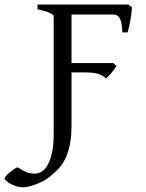

<svg xmlns="http://www.w3.org/2000/svg" viewBox="-140 -635 638 841"><path d="M173.3 -86.9Q173.3 -33.2 165 3.4Q156.7 40 143.3 65.4Q129.9 90.8 112.3 108.2Q94.7 125.5 76.2 140.6Q63 150.9 46.9 159.2Q30.8 167.5 14.9 173.3Q-1 179.2 -15.4 182.4Q-29.8 185.5 -39.1 185.5Q-53.7 185.5 -68.4 180.9Q-83 176.3 -94.2 170.2Q-105.5 164.1 -112.5 157.5Q-119.6 150.9 -119.6 146.5Q-119.6 142.6 -113.3 135.3Q-106.9 127.9 -98.1 120.6Q-89.4 113.3 -79.6 106.7Q-69.8 100.1 -63 97.7Q-49.3 106.4 -39.1 112.1Q-28.8 117.7 -20 120.6Q-11.2 123.5 -3.2 124.5Q4.9 125.5 14.2 125.5Q26.4 125.5 40.8 117.7Q55.2 109.9 67.1 90.1Q79.1 70.3 87.2 36.1Q95.2 2 95.2 -50.8V-564Q95.2 -569.8 77.4 -578.6Q59.6 -587.4 24.4 -594.2V-615.2H422.9L438 -603Q437.5 -590.3 435.5 -575.2Q433.6 -560.1 430.9 -544.9Q428.2 -529.8 425 -516.1Q421.9 -502.4 418.9 -493.2H396Q395 -515.6 392.3 -530.8Q389.6 -545.9 384.5 -554.9Q379.4 -564 372.3 -567.6Q365.2 -571.3 356 -571.3H173.3V-358.9H356L370.1 -345.2Q365.7 -338.4 359.9 -330.6Q354 -322.8 347.7 -315.2Q341.3 -307.6 335.2 -301.3Q329.1 -294.9 324.2 -291Q316.9 -298.3 308.6 -303.2Q300.3 -308.1 289.3 -311.5Q278.3 -314.9 263.4 -316.4Q248.5 -317.9 228 -317.9H173.3Z"/></svg>

Font: Noto Serif Devanagari
Style: Bold
Weight: 700
Designer: Monotype Design Team
Foundry: Monotype Imaging Inc.
Version: Version 1.01